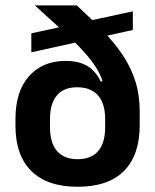

<svg xmlns="http://www.w3.org/2000/svg" viewBox="-20 -681 577 714"><path d="M269 13.5Q155.5 13.5 96.5 -45Q37.5 -103.5 37.5 -213.5V-238.5Q37.5 -341 88 -397.8Q138.5 -454.5 224 -454.5Q259.5 -454.5 284.8 -445Q310 -435.5 327 -418.2Q344 -401 354.5 -378L390.5 -382.5L371 -239Q371 -267.5 364.2 -289.5Q357.5 -311.5 344.5 -326.2Q331.5 -341 312 -348.8Q292.5 -356.5 267 -356.5Q217 -356.5 191.5 -326.2Q166 -296 166 -239V-207Q166 -149.5 192.2 -119.2Q218.5 -89 268.5 -89Q319 -89 345 -119.2Q371 -149.5 371 -207Q371 -222.5 371 -239.2Q371 -256 371 -276.5Q370.5 -296.5 369.8 -311.2Q369 -326 368.5 -345Q364.5 -381.5 345.8 -415.5Q327 -449.5 294.2 -486Q261.5 -522.5 215.2 -565Q169 -607.5 110 -660.5V-661H265.5Q320.5 -610 364 -565Q407.5 -520 437.5 -474.5Q467.5 -429 483.5 -378.5Q499.5 -328 499.5 -266.5V-215.5Q499.5 -104 441 -45.2Q382.5 13.5 269 13.5ZM474 -569.5 96.5 -486.5V-557L474 -639Z"/></svg>

Font: Anek Kannada SemiBold
Style: Regular
Weight: 600
Version: Version 1.003